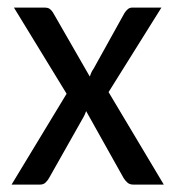

<svg xmlns="http://www.w3.org/2000/svg" viewBox="-20 -498 473 518"><path d="M11.2 0ZM159.7 -245.1 17.6 -477.5H99.6Q109.4 -477.5 114 -474.1Q118.7 -470.7 122.6 -464.8L222.2 -291.5Q224.1 -296.9 226.3 -302Q228.5 -307.1 232.4 -312.5L315.9 -462.9Q320.3 -469.7 325.2 -473.6Q330.1 -477.5 336.9 -477.5H415.5L272.9 -249.5L421.9 0H339.4Q329.6 0 323.5 -5.6Q317.4 -11.2 313.5 -17.6L212.4 -198.2Q208.5 -187 203.6 -179.2L112.3 -17.6Q108.4 -10.7 102.8 -5.4Q97.2 0 87.9 0H11.2Z"/></svg>

Font: Carlito
Style: Regular
Weight: 400
Designer: Lukasz Dziedzic
Foundry: tyPoland Lukasz Dziedzic
Version: Version 1.103; Beta1; all basic design good, some composites